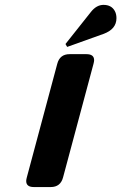

<svg xmlns="http://www.w3.org/2000/svg" viewBox="-20 -756 491 776"><path d="M116.7 0Q85.9 0 85.9 -24.4Q85.9 -29.8 88.4 -39.1L211.4 -498Q221.7 -537.1 261.2 -537.1H329.6Q360.4 -537.1 360.4 -512.7Q360.4 -507.3 357.9 -498L234.9 -39.1Q224.6 0 185.1 0ZM398.4 -736.3Q430.2 -736.3 443.8 -711.9Q450.7 -699.7 450.7 -682.6Q450.7 -637.7 397.5 -618.7L251.5 -566.4L244.6 -578.1L347.7 -708Q370.1 -736.3 398.4 -736.3Z"/></svg>

Font: Cursive Sans
Style: Bold
Weight: 700
Italic angle: -15°
Designer: Wojciech Kalinowski "wmk69" (wmk69@o2.pl)
Foundry: Wojciech Kalinowski "wmk69" (wmk69@o2.pl)
Version: Wersja 3.1.0; 2022-02-18